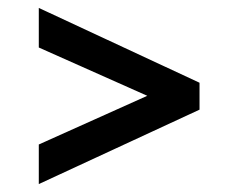

<svg xmlns="http://www.w3.org/2000/svg" viewBox="-20 -579 602 485"><path d="M484 -302V-370L78 -559V-459L352 -337L78 -214V-114Z"/></svg>

Font: Be Vietnam Pro Medium
Style: Regular
Weight: 500
Designer: Lam Bao, Tony Le, Vietanh Nguyen
Foundry: Yellow Type Foundry
Version: Version 1.002